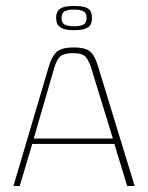

<svg xmlns="http://www.w3.org/2000/svg" viewBox="-20 -623 497 643"><path d="M25 0 143 -399Q152 -431 168 -447.5Q184 -464 226 -464Q268 -464 283.5 -449Q299 -434 309 -399L431 0H406L363 -141H88L46 0ZM93 -159H358L285 -397Q279 -416 268.5 -430.5Q258 -445 225 -445Q189 -445 178 -430Q167 -415 162 -397ZM228 -522Q204 -522 191 -527Q178 -532 173 -541Q168 -550 168 -563Q168 -576 173 -585Q178 -594 191 -598.5Q204 -603 228 -603Q253 -603 266 -598.5Q279 -594 283.5 -585Q288 -576 288 -563Q288 -550 283.5 -541Q279 -532 266 -527Q253 -522 228 -522ZM228 -535Q248 -535 259 -540.5Q270 -546 270 -563Q270 -580 259 -585.5Q248 -591 228 -591Q209 -591 197.5 -585.5Q186 -580 186 -563Q186 -546 197 -540.5Q208 -535 228 -535Z"/></svg>

Font: Genos Thin
Style: Regular
Weight: 100
Designer: Robert E. Leuschke
Foundry: Robert E. Leuschke
Version: Version 1.010